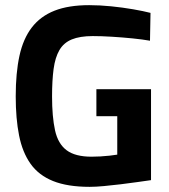

<svg xmlns="http://www.w3.org/2000/svg" viewBox="-20 -715 657 745"><path d="M328 10Q242 10 186 -12.5Q130 -35 98.5 -79.5Q67 -124 54 -189.5Q41 -255 41 -341Q41 -432 55.5 -498.5Q70 -565 103.5 -608.5Q137 -652 191.5 -673.5Q246 -695 326 -695Q367 -695 411.5 -690.5Q456 -686 496.5 -679Q537 -672 564 -665L562 -557Q534 -562 494.5 -566Q455 -570 414 -572.5Q373 -575 340 -575Q290 -575 258.5 -562Q227 -549 210.5 -520.5Q194 -492 188 -447.5Q182 -403 182 -341Q182 -262 193.5 -209.5Q205 -157 238.5 -132Q272 -107 335 -107Q351 -107 369.5 -108Q388 -109 405.5 -111Q423 -113 435 -115V-264H354V-369H566V-16Q544 -13 513 -8.5Q482 -4 448.5 0Q415 4 383.5 7Q352 10 328 10Z"/></svg>

Font: Cairo Play
Style: Bold
Weight: 700
Version: Version 3.119